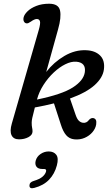

<svg xmlns="http://www.w3.org/2000/svg" viewBox="-20 -738 602 1030"><path d="M188 -577.5Q198 -612.5 194.2 -624.2Q190.5 -636 177.5 -636Q165 -636 145.5 -622Q137 -616.5 132.2 -614.2Q127.5 -612 120.5 -613Q113 -614.5 108.5 -622.5Q104 -630.5 106.5 -644Q110 -660 127.5 -677.2Q145 -694.5 174.8 -706.2Q204.5 -718 243.5 -718Q294 -718 302 -681.8Q310 -645.5 291.5 -580.5L228 -352Q268.5 -404.5 325.8 -438Q383 -471.5 443 -468.5Q490.5 -466.5 517 -440.2Q543.5 -414 537.5 -366Q532 -321.5 487.8 -281.5Q443.5 -241.5 355.5 -209.5L386 -121Q393.5 -99.5 402.8 -90.5Q412 -81.5 424 -79.5Q444.5 -76 458.5 -96Q470 -107.5 483 -104Q491.5 -101 494.8 -93.5Q498 -86 496 -70.5Q492.5 -48.5 476 -29Q459.5 -9.5 434.2 1.5Q409 12.5 378.5 9.5Q351.5 6.5 334.8 -13Q318 -32.5 306.5 -69.5L269.5 -183.5Q222 -171.5 167 -161.5Q156 -119.5 153 -104.8Q150 -90 150 -80.5Q150 -63 152.2 -53.2Q154.5 -43.5 154.5 -33Q154.5 -14 132.5 -2.2Q110.5 9.5 82 9.5Q52.5 9.5 42 -12.5Q31.5 -34.5 43.5 -75.5ZM178.5 -204.5V-204Q312.5 -231.5 370.5 -268.8Q428.5 -306 435 -350.5Q442.5 -402.5 389 -407Q362 -409 330.2 -393.2Q298.5 -377.5 268 -348.8Q237.5 -320 213.5 -282.8Q189.5 -245.5 178.5 -204.5ZM207 168.5Q184.5 168.5 175.5 156Q166.5 143.5 171.5 124Q177.5 102 197.5 88.2Q217.5 74.5 241 74.5Q268.5 74.5 282 92.5Q295.5 110.5 285 149.5Q273 195 243.2 226Q213.5 257 164 270Q138 277 138 257.5Q138 239 161.5 232.5Q193 223 208 210Q223 197 227 182Q230.5 168.5 216 168.5Z"/></svg>

Font: Fraunces 9pt S100
Style: Italic
Weight: 400
Italic angle: -16°
Version: Version 1.000; ttfautohint (v1.8.3)